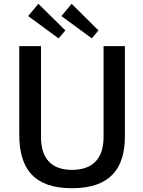

<svg xmlns="http://www.w3.org/2000/svg" viewBox="-20 -986 758 1016"><path d="M641 -742H528V-260C528 -141 464 -87 361 -87C258 -87 197 -142 197 -260V-742H82V-273C82 -92 161 10 361 10C560 10 641 -91 641 -265ZM129 -901 290 -783 326 -825 183 -966ZM305 -901 466 -783 501 -825 359 -966Z"/></svg>

Font: Cheyenne Sans Medium
Style: Regular
Weight: 500
Designer: The Public Sans project authors (U.S. Web Design System), Libre Franklin designed by Pablo Impallari and Rodrigo Fuenzal
Foundry: The Cheyenne Sans Project Authors
Version: Version 2.007